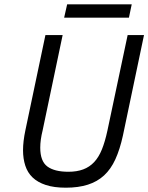

<svg xmlns="http://www.w3.org/2000/svg" viewBox="-20 -863 689 892"><path d="M573 -700H649L551 -233Q537 -169 516 -123Q495 -77 463.5 -48Q432 -19 388 -5Q344 9 286 9Q231 9 193 -3.5Q155 -16 131.5 -38.5Q108 -61 97.5 -93.5Q87 -126 87 -165Q87 -206 98 -258L191 -700H271L178 -257Q167 -213 167 -177Q167 -114 200 -89.5Q233 -65 298 -65Q337 -65 366.5 -76Q396 -87 417.5 -110Q439 -133 453.5 -169Q468 -205 479 -256ZM292 -843H592L579 -781H278Z"/></svg>

Font: PT Sans
Style: Italic
Weight: 400
Italic angle: -12°
Designer: A.Korolkova, O.Umpeleva, V.Yefimov
Foundry: ParaType Ltd
Version: Version 2.003W OFL